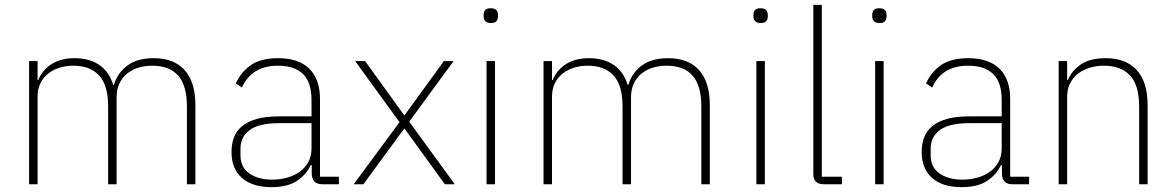

<svg xmlns="http://www.w3.org/2000/svg" viewBox="-20 -760 4846 792"><path d="M100 0V-508H135V-430H138Q145 -448 157.5 -464Q170 -480 188 -492.5Q206 -505 230.5 -512.5Q255 -520 288 -520Q348 -520 389 -492.5Q430 -465 447 -410H450Q464 -458 504.5 -489Q545 -520 614 -520Q698 -520 742 -470.5Q786 -421 786 -326V0H751V-321Q751 -407 715 -448Q679 -489 607 -489Q578 -489 551.5 -481Q525 -473 505 -457Q485 -441 473 -416.5Q461 -392 461 -360V0H426V-321Q426 -408 389 -448.5Q352 -489 282 -489Q253 -489 226.5 -481Q200 -473 179.5 -457Q159 -441 147 -417Q135 -393 135 -361V0Z M1309 0Q1268 0 1266 -42V-79H1262Q1244 -40 1205 -14Q1166 12 1100 12Q1021 12 978 -26Q935 -64 935 -133Q935 -166 945 -193Q955 -220 978.5 -239.5Q1002 -259 1039.5 -269.5Q1077 -280 1132 -280H1265V-348Q1265 -420 1230 -454.5Q1195 -489 1126 -489Q1019 -489 978 -399L953 -416Q974 -463 1015 -491.5Q1056 -520 1127 -520Q1212 -520 1256 -476.5Q1300 -433 1300 -352V-31H1378V0ZM1103 -19Q1136 -19 1165.5 -27.5Q1195 -36 1217 -52Q1239 -68 1252 -92Q1265 -116 1265 -148V-252H1132Q1048 -252 1010 -223.5Q972 -195 972 -148V-120Q972 -70 1008.5 -44.5Q1045 -19 1103 -19Z M1439 0 1628 -256 1445 -508H1486L1647 -285H1649L1811 -508H1851L1668 -258L1856 0H1815L1649 -229H1647L1479 0Z M2005 -665Q1989 -665 1982 -672.5Q1975 -680 1975 -691V-700Q1975 -711 1981.5 -718.5Q1988 -726 2004 -726Q2020 -726 2027 -718.5Q2034 -711 2034 -700V-691Q2034 -680 2027.5 -672.5Q2021 -665 2005 -665ZM1987 -508H2022V0H1987Z M2222 0V-508H2257V-430H2260Q2267 -448 2279.5 -464Q2292 -480 2310 -492.5Q2328 -505 2352.5 -512.5Q2377 -520 2410 -520Q2470 -520 2511 -492.5Q2552 -465 2569 -410H2572Q2586 -458 2626.5 -489Q2667 -520 2736 -520Q2820 -520 2864 -470.5Q2908 -421 2908 -326V0H2873V-321Q2873 -407 2837 -448Q2801 -489 2729 -489Q2700 -489 2673.5 -481Q2647 -473 2627 -457Q2607 -441 2595 -416.5Q2583 -392 2583 -360V0H2548V-321Q2548 -408 2511 -448.5Q2474 -489 2404 -489Q2375 -489 2348.5 -481Q2322 -473 2301.5 -457Q2281 -441 2269 -417Q2257 -393 2257 -361V0Z M3118 -665Q3102 -665 3095 -672.5Q3088 -680 3088 -691V-700Q3088 -711 3094.5 -718.5Q3101 -726 3117 -726Q3133 -726 3140 -718.5Q3147 -711 3147 -700V-691Q3147 -680 3140.5 -672.5Q3134 -665 3118 -665ZM3100 -508H3135V0H3100Z M3378 0Q3335 0 3335 -42V-740H3370V-31H3453V0Z M3608 -665Q3592 -665 3585 -672.5Q3578 -680 3578 -691V-700Q3578 -711 3584.5 -718.5Q3591 -726 3607 -726Q3623 -726 3630 -718.5Q3637 -711 3637 -700V-691Q3637 -680 3630.5 -672.5Q3624 -665 3608 -665ZM3590 -508H3625V0H3590Z M4156 0Q4115 0 4113 -42V-79H4109Q4091 -40 4052 -14Q4013 12 3947 12Q3868 12 3825 -26Q3782 -64 3782 -133Q3782 -166 3792 -193Q3802 -220 3825.5 -239.5Q3849 -259 3886.5 -269.5Q3924 -280 3979 -280H4112V-348Q4112 -420 4077 -454.5Q4042 -489 3973 -489Q3866 -489 3825 -399L3800 -416Q3821 -463 3862 -491.5Q3903 -520 3974 -520Q4059 -520 4103 -476.5Q4147 -433 4147 -352V-31H4225V0ZM3950 -19Q3983 -19 4012.5 -27.5Q4042 -36 4064 -52Q4086 -68 4099 -92Q4112 -116 4112 -148V-252H3979Q3895 -252 3857 -223.5Q3819 -195 3819 -148V-120Q3819 -70 3855.5 -44.5Q3892 -19 3950 -19Z M4347 0V-508H4382V-430H4385Q4400 -467 4437.5 -493.5Q4475 -520 4541 -520Q4625 -520 4669.5 -470.5Q4714 -421 4714 -326V0H4679V-320Q4679 -408 4641.5 -448.5Q4604 -489 4533 -489Q4504 -489 4476.5 -481Q4449 -473 4428 -457Q4407 -441 4394.5 -417Q4382 -393 4382 -361V0Z"/></svg>

Font: IBM Plex Sans ExtLt
Style: Regular
Weight: 200
Designer: Mike Abbink, Paul van der Laan, Pieter van Rosmalen
Foundry: Bold Monday
Version: Version 3.005